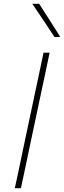

<svg xmlns="http://www.w3.org/2000/svg" viewBox="-20 -990 337 1010"><path d="M58 0Q71 -61 83 -117Q94.5 -173 108.5 -238.5L158 -472Q172.5 -539.5 184.5 -596.2Q196.5 -653 209 -713H241Q228.5 -653 216.5 -596.2Q204.5 -539.5 190 -472L140.5 -238.5Q126.5 -173 115 -117Q103 -61 90 0ZM267 -795Q237.5 -839 209 -882.5Q179.5 -926 150 -970H186Q213.5 -927.5 241.5 -883.5Q269.5 -839.5 297 -796Z"/></svg>

Font: Heraclito Thin
Style: Italic
Weight: 100
Italic angle: -12°
Designer: Kostas Bartsokas (font) & Cristiano Sobral (main changes)
Foundry: Kostas Bartsokas (font) & Cristiano Sobral (main changes)
Version: Version 1.00;July 8, 2020;FontCreator 13.0.0.2655 64-bit